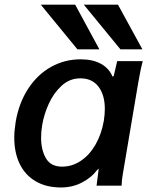

<svg xmlns="http://www.w3.org/2000/svg" viewBox="-20 -820 650 848"><path d="M160 -799.5H312L419 -602H322ZM350 -799.5H501L609 -602H512ZM43 -212.5Q43 -243 49.5 -283.5Q64 -366.5 104.8 -428.8Q145.5 -491 205.5 -524.5Q265.5 -558 336 -558Q390.5 -558 426.5 -537.8Q462.5 -517.5 477 -481.5L482.5 -485L497.5 -550H610.5Q604.5 -528 599.2 -501.5Q594 -475 590 -451.5L525 -66.5L522.5 -52Q517.5 -24 517 0H406.5Q411.5 -43 414.5 -63L416 -75.5L407 -67Q385.5 -37 343.2 -14.5Q301 8 249 8Q185 8 138.5 -18.8Q92 -45.5 67.5 -95.2Q43 -145 43 -212.5ZM438.5 -286.5Q443 -314.5 443 -338.5Q443 -400.5 415 -437.2Q387 -474 335 -474Q287.5 -474 252 -441.2Q216.5 -408.5 195.2 -361.2Q174 -314 166.5 -268.5Q161.5 -240 161.5 -212.5Q161.5 -157.5 183 -120.8Q204.5 -84 254 -84Q299 -84 337.5 -110Q376 -136 402.2 -182Q428.5 -228 438.5 -286.5Z"/></svg>

Font: JuliaMono
Style: Bold Italic
Weight: 700
Italic angle: -9°
Monospace: yes
Designer: cormullion
Foundry: corm
Version: Version 0.057; ttfautohint (v1.8.4)